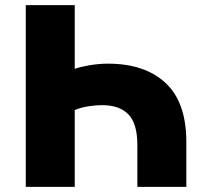

<svg xmlns="http://www.w3.org/2000/svg" viewBox="-20 -725 801 745"><path d="M80 0V-705H270V-458Q293 -466 328.5 -472Q364 -478 399 -478Q542 -478 622.5 -403Q703 -328 703 -174V0H513V-162Q513 -245 478.5 -281Q444 -317 376 -317Q351 -317 322.5 -312.5Q294 -308 270 -298V0Z"/></svg>

Font: Nunito Sans 8pt Black
Style: Regular
Weight: 900
Version: Version 3.101;gftools[0.9.27]